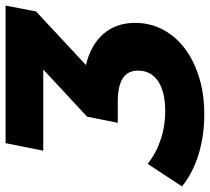

<svg xmlns="http://www.w3.org/2000/svg" viewBox="-68 -688 752 688"><g transform="rotate(-90 308.0 -344.0)"><path d="M243 12Q165 12 98.5 -8.5Q32 -29 -16 -68L65 -191Q100 -162 149.5 -145Q199 -128 254 -128Q323 -128 361 -153.5Q399 -179 399 -226Q399 -298 288 -298H212L234 -408L403 -565H112L139 -700H632L611 -591L419 -412Q491 -395 530.5 -349.5Q570 -304 570 -236Q570 -182 546 -136.5Q522 -91 478.5 -58Q435 -25 375 -6.5Q315 12 243 12Z"/></g></svg>

Font: Argentum Sans SemiBold
Style: Italic
Weight: 600
Italic angle: -11°
Designer: Julieta Ulanovsky (font), Cristiano Sobral (main changes and remaster)
Foundry: Julieta Ulanovsky (font), Cristiano Sobral (main changes and remaster)
Version: Version 2.007;June 15, 2022;FontCreator 14.0.0.2814 64-bit; 